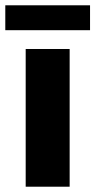

<svg xmlns="http://www.w3.org/2000/svg" viewBox="-47 -705 360 725"><path d="M216 0H50V-520H216ZM293 -591H-27V-685H293Z"/></svg>

Font: Akshar
Style: Bold
Weight: 700
Designer: Tall Chai
Foundry: Tall Chai
Version: Version 1.000